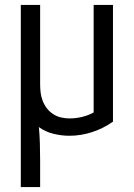

<svg xmlns="http://www.w3.org/2000/svg" viewBox="-20 -540 540 775"><path d="M64 215V-520H142V-200Q142 -183 144 -166Q146 -149 152.5 -132.5Q159 -116 169.5 -102.5Q180 -89 194.5 -79.5Q209 -70 226 -66Q243 -62 260 -62Q286 -62 311 -68Q336 -74 358 -86V-520H436V-49Q398 -22 352.5 -7Q307 8 260 8Q228 8 195.5 0Q163 -8 137 -27Q140 6 141 40Q142 74 142 107V215Z"/></svg>

Font: Moesevka
Style: Regular
Weight: 400
Monospace: yes
Designer: Belleve Invis
Foundry: Belleve Invis
Version: Version 32.5.0; ttfautohint (v1.8.4)